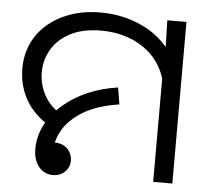

<svg xmlns="http://www.w3.org/2000/svg" viewBox="-50 -719 840 779"><g transform="rotate(5 370.5 -329.0)"><path d="M170 -186Q126 -209 95 -243.5Q64 -278 48 -321Q32 -364 32 -412Q32 -465 52 -511Q72 -557 111 -591.5Q150 -626 205.5 -646Q261 -666 331 -666Q382 -666 431.5 -653.5Q481 -641 524.5 -616Q568 -591 601.5 -552.5Q635 -514 654 -463Q673 -412 673 -347L611 -344Q611 -404 589.5 -450.5Q568 -497 530.5 -528.5Q493 -560 444 -576.5Q395 -593 340 -593Q263 -593 212.5 -566.5Q162 -540 137 -497Q112 -454 112 -404Q112 -355 135 -312Q158 -269 201 -243L170 -186ZM601 -471 605 -511 601 -658H679V0H601ZM192 8Q170 8 152 -4Q134 -16 123.5 -38.5Q113 -61 113 -91Q113 -143 137 -189.5Q161 -236 204 -273.5Q247 -311 304 -335.5Q361 -360 426 -369L437 -301Q350 -288 294 -255Q238 -222 211.5 -177.5Q185 -133 185 -84Q185 -70 191.5 -56Q198 -42 206 -30L127 -64Q127 -93 145.5 -108.5Q164 -124 191 -124Q213 -124 228.5 -114.5Q244 -105 252.5 -89.5Q261 -74 261 -57Q261 -29 241.5 -10.5Q222 8 192 8Z"/></g></svg>

Font: oriya115
Style: Regular
Weight: 400
Designer: Amélie Bonet and Sol Matas
Foundry: Google LLC
Version: Version 2.003